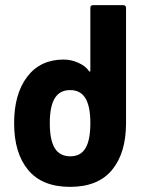

<svg xmlns="http://www.w3.org/2000/svg" viewBox="-20 -720 559 748"><path d="M35 -240Q35 -354 86 -421Q137 -488 228 -488Q257 -488 285 -475.5Q313 -463 326 -444Q328 -441 330 -441Q332 -441 332 -445V-689Q332 -700 343 -700H459Q471 -700 471 -689V-240Q471 -124 416.5 -58Q362 8 253 8Q144 8 89.5 -58Q35 -124 35 -240ZM254 -111Q294 -111 313 -142.5Q332 -174 332 -241Q332 -305 313 -337Q294 -369 253 -369Q213 -369 193.5 -337.5Q174 -306 174 -240Q174 -174 193.5 -142.5Q213 -111 254 -111Z"/></svg>

Font: Barlow GEO Bold
Style: Regular
Weight: 700
Designer: Jeremy Tribby
Foundry: Tribby Type
Version: Version 1.408